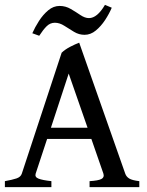

<svg xmlns="http://www.w3.org/2000/svg" viewBox="-20 -766 600 786"><path d="M172.9 -197.3 126 -55.2Q121.6 -41 137.7 -34.7Q153.8 -28.3 190.4 -24.4V0H0V-24.4Q30.3 -29.8 47.6 -35.6Q64.9 -41.5 69.3 -55.2L232.4 -550.3Q247.1 -564 267.3 -574.5Q287.6 -585 304.2 -591.3L492.7 -55.2Q497.1 -42.5 509 -35.2Q521 -27.8 550.3 -24.4V0H346.7V-24.4Q381.8 -26.4 395 -33.2Q408.2 -40 403.3 -55.2L354 -197.3ZM338.4 -243.2 261.2 -464.8 188.5 -243.2ZM437.5 -734.4Q427.2 -710 410.4 -684.3Q393.6 -658.7 372.3 -641.1Q351.1 -623.5 326.2 -623.5Q303.2 -623.5 283 -635.7Q262.7 -647.9 243.4 -660.4Q224.1 -672.9 204.6 -672.9Q185.5 -672.9 171.1 -658.7Q156.7 -644.5 140.6 -619.6L112.3 -629.9Q123 -654.3 139.6 -680.2Q156.2 -706.1 177.5 -723.9Q198.7 -741.7 224.1 -741.7Q248.5 -741.7 269.8 -729.2Q291 -716.8 309.3 -704.3Q327.6 -691.9 344.2 -691.9Q377.9 -691.9 409.7 -746.1Z"/></svg>

Font: Dai Banna SIL
Style: Regular
Weight: 400
Designer: Victor Gaultney
Foundry: SIL International
Version: Version 4.000